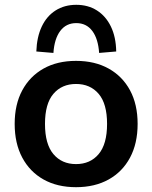

<svg xmlns="http://www.w3.org/2000/svg" viewBox="-20 -768 632 798"><path d="M296 10Q218 10 161 -22Q104 -54 72.5 -113Q41 -172 41 -253Q41 -334 72.5 -392.5Q104 -451 161 -483Q218 -515 296 -515Q374 -515 431.5 -483Q489 -451 520.5 -392.5Q552 -334 552 -253Q552 -172 520.5 -113Q489 -54 431.5 -22Q374 10 296 10ZM296 -86Q355 -86 390 -127.5Q425 -169 425 -253Q425 -337 390 -378Q355 -419 296 -419Q237 -419 202 -378Q167 -337 167 -253Q167 -169 202 -127.5Q237 -86 296 -86ZM202 -548 131 -554Q133 -614 153.5 -657.5Q174 -701 211 -724.5Q248 -748 297 -748Q346 -748 383 -724.5Q420 -701 441 -657.5Q462 -614 463 -554L392 -548Q388 -607 363.5 -639.5Q339 -672 297 -672Q255 -672 230.5 -639.5Q206 -607 202 -548Z"/></svg>

Font: Mulish ExtraLight
Style: Bold
Weight: 700
Version: Version 3.603